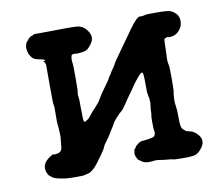

<svg xmlns="http://www.w3.org/2000/svg" viewBox="-59 -499 664 589"><g transform="rotate(-10 273.5 -204.5)"><path d="M58 -413 64 -421Q64 -421 67 -423Q70 -425 70 -425.5Q70 -426 75.5 -427.5Q81 -429 80.5 -430Q80 -431 80 -431Q80 -431 106 -431Q209 -433 220 -430.5Q231 -428 240 -420Q266 -393 246 -369Q238 -358 231 -354.5Q224 -351 212 -350Q200 -349 196 -350Q186 -351 184 -346.5Q182 -342 182 -334Q182 -326 183 -322Q184 -318 184 -276.5Q184 -235 182.5 -229.5Q181 -224 182.5 -219Q184 -214 184 -179.5Q184 -145 186 -141Q188 -137 193 -141Q198 -145 200 -145L219 -168L224 -173L239 -190Q241 -192 244.5 -198.5Q248 -205 251.5 -210Q255 -215 256 -217Q257 -219 270.5 -237.5Q284 -256 284 -257.5Q284 -259 288.5 -265Q293 -271 293 -272Q293 -273 301.5 -285Q310 -297 309.5 -298Q309 -299 337.5 -339Q366 -379 376 -393Q402 -430 412 -428Q414 -427 422 -428.5Q430 -430 430.5 -430.5Q431 -431 465.5 -431Q500 -431 508 -427Q526 -418 530 -404Q535 -383 523 -367Q511 -351 492 -350Q488 -350 487.5 -349.5Q487 -349 487 -350Q486 -352 480.5 -350.5Q475 -349 473.5 -347Q472 -345 472 -331Q472 -317 471 -300.5Q470 -284 470.5 -279Q471 -274 471.5 -270.5Q472 -267 473 -263.5Q474 -260 474 -222.5Q474 -185 473 -182.5Q472 -180 471.5 -174.5Q471 -169 470.5 -159Q470 -149 472 -138Q474 -127 474 -100Q474 -73 478.5 -67.5Q483 -62 485 -61Q487 -60 488 -58.5Q489 -57 492.5 -56.5Q496 -56 500 -54.5Q504 -53 505.5 -53Q507 -53 511.5 -50Q516 -47 516 -47.5Q516 -48 522 -42Q546 -19 521 8Q514 16 506 19.5Q498 23 469 23Q440 23 437.5 22Q435 21 428 20Q403 18 394 16Q385 14 372 16Q349 19 337 9Q333 6 330.5 4.5Q328 3 324 -6Q320 -15 323 -25Q324 -32 324.5 -31Q325 -30 328 -33V-34Q331 -40 331.5 -39.5Q332 -39 335 -42Q338 -45 338.5 -45Q339 -45 340.5 -46Q342 -47 342.5 -47.5Q343 -48 344 -48.5Q345 -49 346.5 -49.5Q348 -50 350 -50.5Q352 -51 365 -52Q390 -55 391 -60Q392 -60 393.5 -66Q395 -72 393.5 -75Q392 -78 392 -100Q392 -122 393 -123.5Q394 -125 394 -134Q394 -143 395.5 -152Q397 -161 396.5 -166Q396 -171 396 -171.5Q396 -172 396 -174.5Q396 -177 395 -179Q394 -181 394 -185.5Q394 -190 393 -190.5Q392 -191 392 -221Q392 -255 389 -257Q383 -260 361 -230Q356 -223 354 -220Q352 -217 349 -212.5Q346 -208 343.5 -205Q341 -202 338 -197.5Q335 -193 330 -186Q325 -179 317 -167Q309 -155 306 -153Q303 -151 298.5 -146.5Q294 -142 286.5 -134Q279 -126 274.5 -117.5Q270 -109 267 -105Q264 -101 258 -90.5Q252 -80 243.5 -69Q235 -58 233.5 -53.5Q232 -49 231 -47.5Q230 -46 225.5 -39Q221 -32 216.5 -26Q212 -20 209 -16Q185 19 166 20Q161 21 158.5 22Q156 23 136 23Q115 23 102 22Q68 17 62 12Q56 7 52.5 4.5Q49 2 45 -9Q37 -34 65 -52Q75 -59 75.5 -57.5Q76 -56 83 -57Q103 -58 104 -75Q105 -88 106 -94Q108 -106 107 -118.5Q106 -131 106 -135.5Q106 -140 105 -144.5Q104 -149 104.5 -176Q105 -203 103.5 -206Q102 -209 102 -270V-332Q100 -340 95 -345Q104 -344 101 -347Q98 -350 83 -352.5Q68 -355 62.5 -362Q57 -369 57 -370L55 -373Q49 -390 51.5 -400Q54 -410 56 -411.5Q58 -413 58 -413Z"/></g></svg>

Font: TT2020 Style E
Style: Regular
Weight: 400
Version: Version 00.2